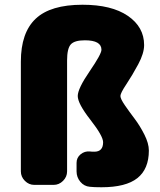

<svg xmlns="http://www.w3.org/2000/svg" viewBox="-20 -780 676 810"><path d="M608 -145Q608 -67 559.5 -28.5Q511 10 408 10Q376 10 359 8Q335 6 319 -13Q303 -32 303 -57V-93Q303 -115 320 -129Q337 -143 359 -141Q366 -140 378 -140Q415 -140 415 -180Q415 -206 361.5 -274.5Q308 -343 308 -375Q308 -406 358 -479Q408 -552 408 -570Q408 -610 338 -610Q294 -610 278.5 -592.5Q263 -575 263 -525V-57Q263 -34 246 -17Q229 0 206 0H125Q102 0 85 -17Q68 -34 68 -57V-520Q68 -642 130.5 -701Q193 -760 328 -760Q451 -760 519.5 -713Q588 -666 588 -590Q588 -555 563 -508.5Q538 -462 513 -424.5Q488 -387 488 -375Q488 -363 507 -335.5Q526 -308 548 -279Q570 -250 589 -212.5Q608 -175 608 -145Z"/></svg>

Font: Rounded Mplus 1c Black
Style: Regular
Weight: 900
Version: Version 1.059.20150529